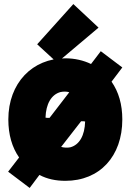

<svg xmlns="http://www.w3.org/2000/svg" viewBox="-20 -851 643 945"><path d="M582 -263C582 -82 471 39 302 39C254 39 212 30 174 10L126 74L20 -6L74 -76C39 -126 21 -189 21 -263C21 -443 140 -564 302 -564C347 -564 391 -554 428 -536C445 -557 464 -584 476 -599L582 -519L529 -449C564 -399 582 -337 582 -263ZM204 -272C209 -271 216 -270 224 -271L321 -397C308 -401 293 -401 278 -398C233 -386 206 -340 204 -272ZM399 -253C394 -254 387 -255 379 -254L281 -128C295 -124 311 -123 326 -126C371 -138 397 -184 399 -253ZM341 -831 465 -715 261 -543 163 -633Z"/></svg>

Font: Repo Black
Style: Regular
Weight: 900
Designer: Stefan Peev
Foundry: Context Ltd
Version: Version 1.502